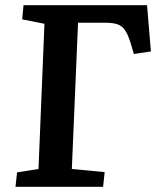

<svg xmlns="http://www.w3.org/2000/svg" viewBox="-20 -723 615 743"><path d="M40 0 46 -56 129 -69 152 -631 66 -648 71 -703H549L564 -524L498 -514L485 -558Q475 -590 463.5 -606.5Q452 -623 434.5 -629Q417 -635 388 -635H282L258 -69L385 -57L379 0Z"/></svg>

Font: Literata 18pt SemiBold
Style: Italic
Weight: 600
Italic angle: -2°
Designer: Latin by Veronika Burian and Jose Scaglione. Greek by Irene Vlachou. Cyrillic by Vera Evstafieva
Foundry: TypeTogether
Version: Version 3.103;gftools[0.9.29]